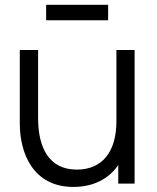

<svg xmlns="http://www.w3.org/2000/svg" viewBox="-20 -742 634 776"><path d="M166.5 -660H417V-722.5H166.5ZM276.5 13.5C354 13.5 418 -16.5 458 -75V0H524V-540H450.5V-252C450.5 -130 394.5 -56.5 290.5 -56.5C177.5 -56.5 134 -145.5 134 -264.5V-540H60V-243C60 -121.5 114.5 13.5 276.5 13.5Z"/></svg>

Font: Hauora
Style: Regular
Weight: 400
Designer: Mikhail Sharanda
Foundry: WCYS & Co.
Version: Version 1.010